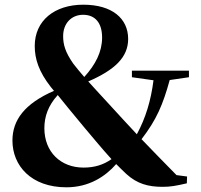

<svg xmlns="http://www.w3.org/2000/svg" viewBox="-20 -781 855 818"><path d="M336 -67C239 -67 169 -133 169 -235C169 -284 185 -331 226 -376C253 -342 286 -302 340 -237C375 -196 413 -149 455 -103C421 -79 383 -67 336 -67ZM334 -718C385 -718 415 -684 415 -621C415 -560 387 -506 339 -453C319 -476 306 -492 292 -510C258 -559 249 -591 249 -627C249 -681 284 -718 334 -718ZM785 -452V-480H542V-452L634 -439C623 -353 601 -279 563 -209C527 -247 490 -288 443 -339C405 -381 377 -410 356 -434C469 -483 526 -537 526 -615C526 -702 458 -761 335 -761C212 -761 128 -693 128 -585C128 -529 146 -475 196 -411L210 -394C84 -339 33 -269 33 -182C33 -76 112 17 263 17C359 17 429 -29 475 -82C489 -68 503 -54 518 -40C564 2 611 15 673 15C705 15 729 11 776 0L777 -29L732 -35C673 -95 628 -141 583 -188C647 -271 674 -335 703 -440Z"/></svg>

Font: Noto Serif CJK JP Black
Style: Regular
Weight: 900
Designer: Ryoko NISHIZUKA 西塚涼子 (kana & ideographs); Frank Grießhammer (Latin, Greek & Cyrillic); Wenlong ZHANG 张文龙 (bopomofo); San
Foundry: Adobe Systems Incorporated
Version: Version 1.001;PS 1.001;hotconv 16.6.54;makeotf.lib2.5.65590